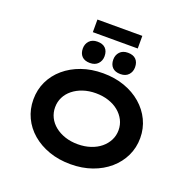

<svg xmlns="http://www.w3.org/2000/svg" viewBox="-180 -1255 1428 1441"><g transform="rotate(20 534.0 -535.0)"><path d="M534.5 10Q440.3 10 362.3 -17.5Q284.3 -45 227 -94Q169.7 -143 138.6 -209.1Q107.4 -275.1 107.4 -352.9Q107.4 -430.6 138.8 -496.7Q170.3 -562.7 227.6 -611.7Q284.9 -660.7 362.6 -688.2Q440.3 -715.7 533.9 -715.7Q627.1 -715.7 704.8 -688.2Q782.6 -660.7 839.9 -611.2Q897.2 -561.7 928.8 -495.7Q960.4 -429.6 960.4 -353.4Q960.4 -276.1 928.8 -210.1Q897.2 -144 839.9 -94.5Q782.6 -45 704.8 -17.5Q627.1 10 534.5 10ZM533.9 -149.5Q589.2 -149.5 635.9 -165Q682.7 -180.5 716.1 -208.1Q749.6 -235.7 768.5 -272.8Q787.3 -309.8 787.3 -352.9Q787.3 -396 768.5 -433Q749.6 -470 716.1 -497.6Q682.7 -525.2 635.9 -540.7Q589.2 -556.2 533.9 -556.2Q478.7 -556.2 432.2 -540.7Q385.8 -525.2 351.5 -497.6Q317.2 -470 298.9 -433Q280.6 -396 280.6 -352.9Q280.6 -309.8 298.9 -272.8Q317.2 -235.7 351.5 -208.1Q385.8 -180.5 432.2 -165Q478.7 -149.5 533.9 -149.5ZM655.3 -753.8Q612.8 -753.8 590.7 -776.4Q568.5 -799 568.5 -838.9Q568.5 -874.8 591.2 -899.4Q614 -924 655.3 -924Q697.8 -924 719.9 -901.7Q742.1 -879.4 742.1 -838.9Q742.1 -803 719.4 -778.4Q696.6 -753.8 655.3 -753.8ZM412 -753.8Q369.5 -753.8 347.4 -776.4Q325.2 -799 325.2 -838.9Q325.2 -874.8 347.9 -899.4Q370.7 -924 412 -924Q454.4 -924 476.6 -901.7Q498.8 -879.4 498.8 -838.9Q498.8 -803 476 -778.4Q453.3 -753.8 412 -753.8ZM354.1 -978.9V-1079.7H712.7V-978.9Z"/></g></svg>

Font: Lexend Tera
Style: Regular
Weight: 400
Designer: Bonnie Shaver-Troup, Thomas Jockin
Foundry: Lexend
Version: Version 1.007